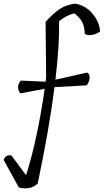

<svg xmlns="http://www.w3.org/2000/svg" viewBox="-28 -834 569 1053"><path d="M276 -397 450 -436Q464 -429 463.5 -408Q463 -387 448 -366L271 -356Q243 -133 179 172Q139 211 75 194L-8 43Q3 12 35 19L115 127Q177 -68 217 -347L84 -322Q57 -356 86 -392L222 -386L225 -410L222 -714Q264 -761 299.5 -784.5Q335 -808 384 -814Q440 -805 478.5 -760Q517 -715 521 -662Q502 -647 477.5 -642.5Q453 -638 437 -648Q435 -691 422 -714.5Q409 -738 380 -761Q337 -751 296 -718Q299 -591 276 -397Z"/></svg>

Font: Tillana
Style: Regular
Weight: 400
Designer: Lipi Raval (Devanagari, Latin), Jonny Pinhorn (Latin)
Foundry: Indian Type Foundry
Version: Version 2.003;PS 1.0;hotconv 1.0.79;makeotf.lib2.5.61930; tt